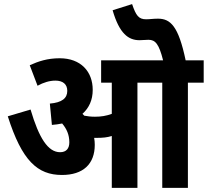

<svg xmlns="http://www.w3.org/2000/svg" viewBox="-20 -916 1013 936"><path d="M442 -210C442 -222 441 -233 439 -244C445 -244 450 -244 456 -244C480 -244 503 -246 525 -253V0H650V-513H771V0H896V-513H973V-622H885C850 -789 811 -825 750 -825C727 -825 711 -822 692 -822C656 -822 643 -840 624 -896L529 -866C562 -752 606 -720 660 -720C674 -720 690 -722 704 -722C737 -722 755 -702 775 -622H473V-513H525V-361C498 -351 473 -347 443 -347C423 -347 407 -349 391 -352C388 -355 385 -358 382 -361C414 -390 432 -428 432 -478C432 -567 374 -632 271 -632C211 -632 167 -617 125 -598L163 -498C192 -514 222 -523 250 -523C286 -523 308 -506 308 -473C308 -437 282 -416 223 -411L233 -307C250 -308 267 -311 283 -314C305 -288 318 -259 318 -222C318 -192 303 -174 273 -174C214 -174 170 -243 129 -382L18 -349C87 -132 163 -63 282 -63C385 -63 442 -116 442 -210Z"/></svg>

Font: Noto Sans Devanagari UI Condensed
Style: Bold
Weight: 700
Width: 3
Designer: Jelle Bosma - Monotype Design Team
Foundry: Monotype Imaging Inc.
Version: Version 2.004